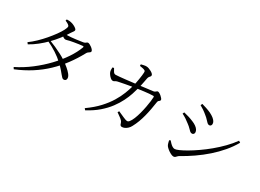

<svg xmlns="http://www.w3.org/2000/svg" viewBox="-32 -1499 3064 2267"><g transform="rotate(30 1500.0 -365.5)"><path d="M141.6 23.4Q248.1 -29.6 342.9 -102.4Q437.7 -175.1 515.8 -257.2Q593.9 -339.3 650.3 -423.7Q706.8 -508 734.8 -585.1Q742 -602.1 724.2 -600.5Q707.1 -599.7 675 -594.8Q642.9 -589.9 610.8 -584.6Q578.7 -579.3 561 -575.1Q545 -571.5 530.6 -567.1Q516.3 -562.7 505.6 -562.7Q494.2 -562.7 477.3 -573.8Q460.5 -585 443.2 -599.3L458.5 -623.1Q473.9 -620.3 485.1 -619Q496.3 -617.7 505.7 -617.7Q523.6 -617.7 553.7 -620.3Q583.9 -622.9 616.1 -627.1Q648.4 -631.4 674.2 -635.2Q700 -639 710 -640.6Q731.1 -644.7 739.9 -654.5Q748.7 -664.4 761.4 -664.4Q770.3 -664.4 784.7 -657.2Q799.1 -650.1 813 -639.3Q827 -628.5 836.6 -616.7Q846.2 -604.9 846.2 -594.8Q846.2 -585.5 836.9 -578.9Q827.7 -572.2 816.9 -564.6Q806 -557 799.8 -544.2Q747.1 -446.4 682.8 -359.8Q618.5 -273.1 539.9 -198.2Q461.3 -123.3 366.2 -62.3Q271.2 -1.2 156.1 46.1ZM727.1 -142.8Q715 -142.6 703.9 -152.5Q692.9 -162.4 677.9 -181.4Q662.9 -200.4 639.2 -227.6Q615.5 -254.8 578.1 -290.2Q528.5 -336.5 469.1 -374.9Q409.7 -413.3 341.1 -445.3L354.5 -465.5Q399.7 -448.4 445.5 -427.9Q491.3 -407.5 533.7 -385.5Q576.2 -363.6 609.5 -340.8Q647.8 -314.9 682.2 -286.2Q716.7 -257.5 738.3 -229.9Q759.9 -202.4 760.4 -178.7Q760.8 -162.1 751.8 -152.6Q742.9 -143 727.1 -142.8ZM136.2 -312Q182.2 -345.3 228.6 -389.8Q275 -434.3 316.6 -483.1Q358.3 -531.9 390.9 -577.1Q423.4 -622.2 441.9 -657.7Q460.4 -693.3 460.4 -710.1Q460.4 -723.5 442.6 -735.3Q424.8 -747.1 398.7 -757.9L404.4 -776.8Q417.8 -777.1 432.7 -777Q447.5 -777 463.6 -773Q484.1 -769.1 504.9 -758.8Q525.7 -748.6 539.8 -737.2Q553.8 -725.8 553.8 -716.4Q553.8 -703.3 545 -693.4Q536.3 -683.6 524.6 -664.4Q492.8 -610.6 451.9 -557.7Q411 -504.8 362.9 -455.8Q314.7 -406.8 261.7 -364.8Q208.6 -322.7 152 -291.3Z M1601.4 -2.1Q1589 -2.1 1581.6 -9Q1574.3 -16 1570.2 -32.4Q1565.4 -50.9 1552.9 -64.5Q1540.3 -78 1519.9 -92.7Q1499.4 -107.4 1470.9 -128.1L1482.7 -147.4Q1504 -138 1526.7 -127.8Q1549.3 -117.7 1567.7 -109.6Q1586.2 -101.6 1596 -98.5Q1615.8 -92.1 1626.1 -93.9Q1636.4 -95.6 1647 -108.4Q1666.1 -132 1682.3 -172.2Q1698.4 -212.4 1711 -260Q1723.6 -307.6 1732.3 -354.3Q1741 -400.9 1745.8 -438.5Q1750.5 -476 1750.5 -495Q1750.5 -506.4 1738.8 -506.4Q1717 -506.4 1685.8 -503.8Q1654.6 -501.2 1621 -496.7Q1587.3 -492.2 1556.7 -488Q1526.1 -483.8 1503.6 -480.4Q1481 -476.8 1449.7 -471.7Q1418.5 -466.6 1386.8 -460.5Q1355.1 -454.3 1329.1 -449.3Q1303.1 -444.3 1290.8 -441.4Q1268 -436 1258.6 -428Q1249.2 -420 1233.9 -420Q1220.8 -420 1204.9 -433Q1188.9 -446.1 1176.4 -463.3Q1164 -480.6 1159.9 -491.9Q1154.3 -506.4 1153.7 -523Q1153.1 -539.7 1154.2 -555.2L1173.9 -559.8Q1184.4 -539.7 1197 -519.2Q1209.5 -498.7 1230.4 -498.7Q1245.2 -498.7 1279.6 -502Q1314 -505.2 1360.4 -510.3Q1406.8 -515.4 1457.8 -521.6Q1508.8 -527.8 1558.2 -533.7Q1607.6 -539.6 1648.2 -545.1Q1688.9 -550.6 1712.2 -553Q1726.2 -555 1734.2 -560.7Q1742.1 -566.5 1748.8 -572.2Q1755.4 -577.9 1763.5 -577.9Q1771.2 -577.9 1784.6 -570.6Q1798 -563.2 1811.1 -551.7Q1824.2 -540.2 1833.5 -528.9Q1842.8 -517.6 1842.8 -509.7Q1842.8 -499.4 1836.7 -494.5Q1830.5 -489.5 1823.2 -483.4Q1816 -477.2 1813.8 -462.5Q1806 -410.3 1796.7 -359.3Q1787.3 -308.3 1774.7 -259.5Q1762.1 -210.7 1745.2 -165Q1728.2 -119.3 1705.8 -77.7Q1694 -54 1675.8 -36.8Q1657.6 -19.5 1638.4 -10.8Q1619.2 -2.1 1601.4 -2.1ZM1111.6 24.3Q1206.2 -42.7 1269.3 -111.1Q1332.3 -179.5 1372.6 -245.8Q1412.9 -312.2 1436.7 -373.8Q1460.5 -435.5 1474.7 -489.1Q1480.3 -507.5 1485.9 -535Q1491.4 -562.5 1496.3 -592.9Q1501.2 -623.2 1504.4 -648.9Q1507.7 -674.5 1507.7 -687.7Q1508.4 -702.4 1505.1 -708.7Q1501.7 -715.1 1489.5 -719.7Q1476.5 -725.2 1458.3 -728.2Q1440.2 -731.3 1426.3 -733.6L1426.1 -754.8Q1442 -758.7 1462.8 -763.2Q1483.6 -767.7 1498.2 -766.9Q1512.7 -766.9 1530.6 -760.5Q1548.6 -754 1565.1 -745Q1581.6 -735.9 1592.2 -725.2Q1602.8 -714.5 1602.8 -705.3Q1602.8 -694.4 1597 -688Q1591.3 -681.7 1584.1 -672.8Q1576.8 -663.8 1573 -645Q1569.8 -627.6 1564.6 -600Q1559.4 -572.4 1552.9 -543.1Q1546.5 -513.7 1540 -490.3Q1531 -455.1 1514.5 -405.2Q1498.1 -355.3 1469.3 -297Q1440.5 -238.6 1395.3 -178Q1350.1 -117.4 1284.5 -60.6Q1219 -3.7 1128.1 44.2Z M2302.1 -4.1Q2286.8 -4.1 2263.4 -16.1Q2239.9 -28.1 2218.6 -45.1Q2197.4 -62.1 2185.9 -77.8Q2177.4 -90.5 2171.4 -112.3Q2165.4 -134 2163.8 -144.8L2179.8 -154Q2193.5 -137.9 2208.4 -123Q2223.3 -108.1 2239.4 -98.3Q2255.4 -88.5 2271.6 -88.5Q2288.5 -88.5 2327.5 -105.6Q2366.6 -122.8 2419.8 -153.8Q2473.1 -184.9 2534.8 -227.6Q2596.4 -270.2 2659.3 -322.3Q2722.1 -374.4 2779.5 -432.8Q2836.9 -491.1 2881.9 -553.7L2904.8 -538.9Q2861.9 -463.5 2802.7 -393.9Q2743.5 -324.3 2671.9 -261.1Q2600.2 -197.8 2520.7 -142.9Q2441.2 -88 2358.6 -42Q2349.1 -36.3 2341.1 -27Q2333.1 -17.8 2324.4 -10.9Q2315.6 -4.1 2302.1 -4.1ZM2356.7 -347.9Q2341.4 -347.9 2328.7 -358.7Q2316 -369.6 2300.3 -386.6Q2284.6 -403.7 2258.4 -423.1Q2230.1 -446.1 2202.9 -463.9Q2175.7 -481.7 2144.1 -497.6L2154.4 -519.7Q2192.4 -510.5 2223.3 -501.2Q2254.1 -491.9 2287.6 -477.6Q2318.7 -465.2 2340.7 -449.5Q2362.7 -433.8 2374.5 -416.1Q2386.4 -398.4 2386.4 -378.8Q2386.4 -371.1 2382.9 -364.2Q2379.4 -357.3 2372.9 -352.6Q2366.4 -347.9 2356.7 -347.9ZM2483.5 -535.5Q2469.5 -535.5 2456.5 -547Q2443.4 -558.5 2426.7 -577.8Q2410 -597.1 2383 -618.1Q2357.5 -640 2328.4 -659.6Q2299.4 -679.1 2278.1 -690.3L2289.2 -713.2Q2317 -705.8 2350 -694.8Q2383.1 -683.9 2415.3 -669.5Q2449.5 -652.7 2470.7 -635.8Q2491.8 -618.9 2502.3 -602.2Q2512.7 -585.5 2512.7 -567.9Q2512.7 -554.9 2505.1 -545.2Q2497.5 -535.5 2483.5 -535.5Z"/></g></svg>

Font: Noto Serif SC ExtraLight
Style: Regular
Weight: 200
Designer: Ryoko NISHIZUKA 西塚涼子 (kana & ideographs); Frank Grießhammer (Latin, Greek & Cyrillic); Wenlong ZHANG 张文龙 (bopomofo); San
Foundry: Adobe
Version: Version 2.002-H1;hotconv 1.1.0;makeotfexe 2.6.0